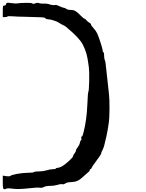

<svg xmlns="http://www.w3.org/2000/svg" viewBox="-29 -965 1049 1381"><path d="M15 -936Q17 -944 22.5 -945Q28 -946 50 -943Q83 -939 87 -940Q118 -944 157.5 -944.5Q197 -945 202 -941Q209 -934 225 -941Q241 -948 253 -942Q264 -938 287 -939Q312 -940 332 -932Q354 -926 365 -929Q376 -932 399 -920Q424 -909 430 -909Q436 -909 447 -902Q457 -894 476 -894Q497 -894 511 -887Q525 -880 546 -858Q573 -831 578 -831Q583 -831 593 -819Q603 -807 615 -801Q626 -795 626 -788Q626 -782 644 -762Q661 -744 671 -723Q683 -694 696 -653Q709 -612 709 -604Q709 -592 715 -589Q720 -586 720 -565Q720 -545 724 -535Q730 -528 735 -469Q737 -455 755 -286Q759 -253 758.5 -181.5Q758 -110 754 -86Q749 -56 746 -34Q740 5 721 80Q716 99 708 115Q699 131 699 138Q699 146 651 210Q636 229 631 241Q626 252 621 252Q616 252 616 259Q616 267 605 274Q597 280 569 306Q547 327 528 335.5Q509 344 482 345Q455 345 442 354Q428 363 418 360Q407 357 383 365Q360 372 331 372Q302 372 287 380Q271 388 257 385Q241 382 172 390Q100 398 61 392Q21 387 15 393Q6 398 -1 395Q-6 393 -7.5 383.5Q-9 374 -9 345V298L14 302Q38 305 44 301Q54 293 92 286Q130 279 165 278Q211 278 217 272Q222 268 251 268Q280 268 306.5 260Q333 252 351 252Q370 252 373 247Q376 242 387 242Q396 242 416 232Q435 222 465.5 194Q496 166 496 159Q496 152 506.5 139Q517 126 517 118Q517 110 530 94Q543 77 546 60Q549 44 554 44Q559 44 556 31Q553 19 559 17Q566 15 572 -14Q595 -104 599 -209Q603 -298 606 -303Q611 -310 612.5 -381.5Q614 -453 610 -482Q608 -493 605 -516.5Q602 -540 600 -547Q596 -575 581.5 -611.5Q567 -648 551 -669Q530 -697 495 -729Q457 -763 446.5 -771.5Q436 -780 424 -785Q413 -789 396 -801Q384 -809 358.5 -817.5Q333 -826 318 -826Q304 -826 298 -833Q294 -839 272.5 -840.5Q251 -842 162 -844Q92 -845 57 -848Q27 -850 24 -846Q21 -842 6 -842H-9V-883Q-9 -913 -7.5 -919Q-6 -925 2 -925Q13 -925 15 -936Z"/></svg>

Font: kilitelen
Style: Regular
Weight: 400
Designer: kili Temeke
Version: Version 1.0